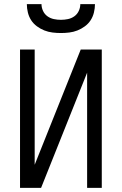

<svg xmlns="http://www.w3.org/2000/svg" viewBox="-20 -910 590 930"><path d="M77 0V-670H148V-112L371 -670H473V0H402V-558L179 0ZM275 -750Q255 -750 234.5 -752.5Q214 -755 195 -762.5Q176 -770 159 -782.5Q142 -795 131 -812Q120 -829 115 -849.5Q110 -870 110 -890H181Q181 -873 188.5 -857Q196 -841 210 -831Q224 -821 241 -817.5Q258 -814 275 -814Q292 -814 309 -817.5Q326 -821 340 -831Q354 -841 361.5 -857Q369 -873 369 -890H440Q440 -870 435 -849.5Q430 -829 419 -812Q408 -795 391 -782.5Q374 -770 355 -762.5Q336 -755 315.5 -752.5Q295 -750 275 -750Z"/></svg>

Font: Lode Term
Style: Regular
Weight: 400
Monospace: yes
Designer: Belleve Invis
Foundry: Belleve Invis
Version: Version 29.2.0